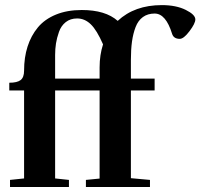

<svg xmlns="http://www.w3.org/2000/svg" viewBox="-20 -747 800 767"><path d="M20 0V-28.3L76.2 -34.2V-385.7H17.1V-416.5Q48.8 -416.5 62.5 -427.2Q76.2 -438 76.2 -464.8Q76.2 -517.6 90.1 -561Q104 -604.5 131.3 -637.5Q158.7 -670.4 203.4 -688.7Q248 -707 306.6 -707Q401.4 -707 450.2 -663.6Q517.6 -726.6 626.5 -726.6Q683.6 -726.6 721.9 -707.5Q760.3 -688.5 760.3 -669.4Q760.3 -653.3 737.1 -622.6Q713.9 -591.8 698.2 -591.8Q673.8 -591.8 667.5 -611.8Q642.6 -692.9 597.7 -692.9Q570.3 -692.9 551 -679Q531.7 -665 521.7 -638.9Q511.7 -612.8 507.3 -581.1Q502.9 -549.3 502.9 -507.8V-433.1H597.7V-385.7H502.9V-35.2L579.1 -28.3V0H323.2V-28.3L377.9 -33.7V-385.7H200.2V-34.2L255.4 -28.3V0ZM200.2 -527.3V-433.1H377.9V-477.5Q377.9 -527.3 391.6 -569.8Q366.7 -627 342.5 -650.1Q318.4 -673.3 288.1 -673.3Q261.2 -673.3 242.7 -658.7Q224.1 -644 215.6 -619.6Q207 -595.2 203.6 -573.2Q200.2 -551.3 200.2 -527.3Z"/></svg>

Font: Elstob
Style: Bold
Weight: 700
Designer: Peter S. Baker
Version: Version 1.015